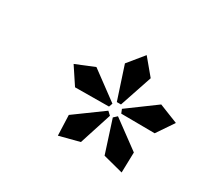

<svg xmlns="http://www.w3.org/2000/svg" viewBox="-88 -847 686 639"><g transform="rotate(30 255.0 -528.0)"><path d="M510 -571 437 -600 331 -522 337 -507 466 -506ZM363 -658 313 -718 264 -658 305 -533H321ZM438 -416 332 -494 319 -482 359 -358 436 -338ZM295 -521 188 -600 117 -571 160 -506 290 -507ZM308 -482 295 -494 188 -416 191 -338 268 -358Z"/></g></svg>

Font: Veleka
Style: Bold Italic
Weight: 700
Italic angle: -12°
Designer: Stefan Peev, Context Ltd, 2016; SIL International, 1997-2014.
Foundry: Stefan Peev, Context Ltd, 2016
Version: Version 5.000